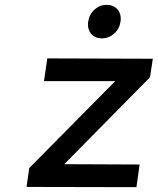

<svg xmlns="http://www.w3.org/2000/svg" viewBox="-20 -774 653 795"><path d="M89.8 0 101.1 -78.1 457 -438H162.1L175.8 -532.2L612.8 -530.8L601.1 -454.1L246.1 -94.2L558.1 -92.8L544.9 1ZM345.2 -684.1Q349.6 -714.8 371.3 -734.4Q393.1 -753.9 421.9 -753.9Q450.7 -753.9 467 -734.4Q483.4 -714.8 479 -684.1Q474.6 -654.3 452.6 -634.8Q430.7 -615.2 401.9 -615.2Q373 -615.2 356.9 -634.8Q340.8 -654.3 345.2 -684.1Z"/></svg>

Font: Trueno
Style: Italic
Weight: 400
Designer: Julieta Ulanovsky
Foundry: Julieta Ulanovsky
Version: Version 3.001b | FøM Fix